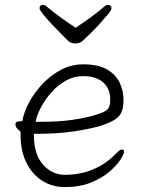

<svg xmlns="http://www.w3.org/2000/svg" viewBox="-20 -746 583 782"><path d="M288 -633Q357 -678 407 -721Q412 -726 419 -726Q434 -726 434 -712Q434 -705 420 -688Q406 -671 386.5 -649.5Q367 -628 348 -609.5Q329 -591 318 -581Q306 -569 287 -569Q269 -569 258 -579Q249 -588 230 -607Q211 -626 190.5 -648Q170 -670 155.5 -688Q141 -706 141 -712Q141 -726 156 -726Q163 -726 168 -721Q193 -700 223 -678Q253 -656 288 -633ZM118 -201V-198Q118 -116 155.5 -75Q193 -34 244 -34Q309 -34 362.5 -57.5Q416 -81 456 -124Q468 -137 477 -137Q485 -137 485 -127Q485 -118 470 -95Q455 -72 425.5 -46.5Q396 -21 350.5 -2.5Q305 16 244 16Q193 16 152.5 -9.5Q112 -35 88 -82.5Q64 -130 64 -195V-210Q43 -224 43 -240Q43 -252 60 -252Q62 -252 66.5 -252.5Q71 -253 71 -253Q77 -289 98.5 -329Q120 -369 153 -404Q186 -439 228 -461.5Q270 -484 319 -484Q380 -484 416 -463Q452 -442 467.5 -409Q483 -376 483 -340Q483 -311 476 -292Q469 -273 448.5 -259.5Q428 -246 388 -233Q343 -220 278 -210.5Q213 -201 130 -201ZM146 -250Q222 -250 275.5 -258Q329 -266 363 -276Q394 -285 407.5 -293Q421 -301 425 -312Q429 -323 429 -341Q429 -385 400 -410.5Q371 -436 318 -436Q281 -436 248 -417.5Q215 -399 189.5 -370Q164 -341 147 -309Q130 -277 125 -250Z"/></svg>

Font: Moon Stars Kai T Light
Style: Regular
Weight: 300
Designer: GuiWonder
Version: Version 1.101